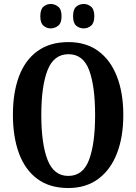

<svg xmlns="http://www.w3.org/2000/svg" viewBox="-20 -937 686 967"><path d="M324 10Q230 10 168 -36Q106 -82 75.5 -165Q45 -248 45 -359Q45 -470 75.5 -552Q106 -634 168.5 -679.5Q231 -725 325 -725Q414 -725 475.5 -679.5Q537 -634 569 -551.5Q601 -469 601 -358Q601 -247 569 -164.5Q537 -82 475 -36Q413 10 324 10ZM324 -51Q398 -51 428.5 -132Q459 -213 459 -358Q459 -503 429 -583.5Q399 -664 325 -664Q251 -664 219.5 -583.5Q188 -503 188 -358Q188 -213 219.5 -132Q251 -51 324 -51ZM402 -794Q380 -794 364 -807.5Q348 -821 348 -855Q348 -890 364 -903.5Q380 -917 402 -917Q422 -917 438.5 -903.5Q455 -890 455 -855Q455 -821 438.5 -807.5Q422 -794 402 -794ZM235 -794Q215 -794 199 -807.5Q183 -821 183 -855Q183 -890 199 -903.5Q215 -917 235 -917Q256 -917 273 -903.5Q290 -890 290 -855Q290 -821 273 -807.5Q256 -794 235 -794Z"/></svg>

Font: Noto Serif Thai ExtraCondensed
Style: Bold
Weight: 700
Width: 2
Designer: Monotype Design Team
Foundry: Monotype Imaging Inc.
Version: Version 2.002; ttfautohint (v1.8.4.7-5d5b)